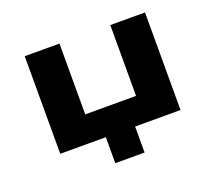

<svg xmlns="http://www.w3.org/2000/svg" viewBox="-110 -650 1040 930"><g transform="rotate(-20 410.0 -184.5)"><path d="M335 134V0H100V-503H279V-138H541V-503H720V0H486V134Z"/></g></svg>

Font: Nunito Sans 7pt Expanded ExtraBold
Style: Regular
Weight: 800
Width: 7
Designer: Vernon Adams
Foundry: Vernon Adams
Version: Version 3.101;gftools[0.9.27]